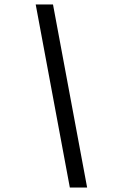

<svg xmlns="http://www.w3.org/2000/svg" viewBox="-20 -736 533 866"><path d="M295 110H373L219 -716H141Z"/></svg>

Font: Uncut Sans
Style: Italic
Weight: 400
Italic angle: -11°
Designer: Kasper Nordkvist
Foundry: UNCUT.wtf
Version: Version 1.304;Glyphs 3.2 (3246)